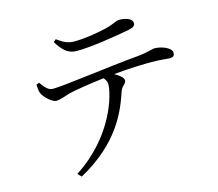

<svg xmlns="http://www.w3.org/2000/svg" viewBox="-110 -879 1220 1074"><g transform="rotate(-15 500.0 -342.5)"><path d="M697 -670C729 -676 740 -685 740 -700C740 -724 707 -739 664 -739C643 -739 630 -723 571 -710C521 -699 452 -687 391 -687C358 -687 332 -698 294 -726L279 -713C312 -661 340 -632 391 -632C480 -632 620 -656 697 -670ZM236 54C476 -78 540 -245 575 -350C586 -380 609 -384 609 -404C609 -420 586 -438 559 -453C650 -462 735 -464 780 -464C829 -464 867 -458 883 -458C905 -458 911 -467 911 -483C911 -512 854 -534 813 -534C798 -534 782 -523 712 -516C528 -500 274 -462 206 -462C180 -462 160 -488 141 -515L124 -508C125 -487 126 -471 131 -459C142 -431 187 -391 210 -392C233 -393 259 -404 290 -413C320 -421 412 -436 496 -446C508 -432 513 -420 513 -406C513 -352 457 -124 216 33Z"/></g></svg>

Font: Harano Aji Mincho
Style: Regular
Weight: 400
Foundry: Masamichi Hosoda
Version: HaranoAjiMincho-Regular version 20230610;ttx 4.39.4